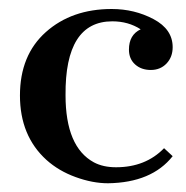

<svg xmlns="http://www.w3.org/2000/svg" viewBox="-20 -405 419 433"><path d="M369.4 -52.8Q322.2 6.9 223.6 8.3Q188.9 8.3 150.7 -5.6Q112.5 -19.4 84.7 -44.4Q25 -98.6 25 -189.6Q25 -280.6 83.3 -332.6Q141.7 -384.7 231.9 -384.7Q283.3 -384.7 326.4 -361.8Q369.4 -338.9 369.4 -298.6Q369.4 -276.4 355.6 -261.8Q341.7 -247.2 320.1 -247.2Q298.6 -247.2 284.7 -259.7Q270.8 -272.2 270.8 -293.1Q270.8 -326.4 297.2 -338.9Q269.4 -356.9 233.3 -356.9Q126.4 -356.9 127.8 -190.3Q127.8 -73.6 191.7 -38.9Q212.5 -27.8 241.7 -27.8Q308.3 -27.8 350 -70.8Z"/></svg>

Font: Sree Krushnadevaraya
Style: Regular
Weight: 400
Designer: Purushoth Kumar Guthula
Foundry: Andhrapradesh Society for Knowledge Networks
Version: Version 1.0.5; ttfautohint (v1.2.42-39fb)